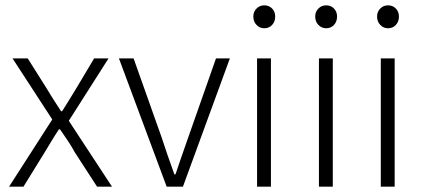

<svg xmlns="http://www.w3.org/2000/svg" viewBox="-20 -700 1590 720"><path d="M14 0 176 -252 27 -481H84L159 -362Q170 -343 183 -323Q196 -303 209 -283H213Q226 -303 238 -323Q250 -343 262 -362L333 -481H387L238 -247L400 0H344L261 -128Q249 -150 234.5 -172Q220 -194 205 -215H201Q187 -194 174 -172.5Q161 -151 147 -128L68 0Z M605 0 426 -481H481L586 -185Q597 -151 609.5 -115Q622 -79 634 -46H638Q649 -79 661.5 -115Q674 -151 686 -185L790 -481H842L666 0Z M944 0V-481H996V0ZM971 -594Q954 -594 942 -606.5Q930 -619 930 -638Q930 -656 942 -668Q954 -680 971 -680Q989 -680 1000.5 -668Q1012 -656 1012 -638Q1012 -619 1000.5 -606.5Q989 -594 971 -594Z M1176 0V-481H1228V0ZM1203 -594Q1186 -594 1174 -606.5Q1162 -619 1162 -638Q1162 -656 1174 -668Q1186 -680 1203 -680Q1221 -680 1232.5 -668Q1244 -656 1244 -638Q1244 -619 1232.5 -606.5Q1221 -594 1203 -594Z M1408 0V-481H1460V0ZM1435 -594Q1418 -594 1406 -606.5Q1394 -619 1394 -638Q1394 -656 1406 -668Q1418 -680 1435 -680Q1453 -680 1464.5 -668Q1476 -656 1476 -638Q1476 -619 1464.5 -606.5Q1453 -594 1435 -594Z"/></svg>

Font: Assistant ExtraLight Light
Style: Regular
Weight: 300
Version: Version 3.000